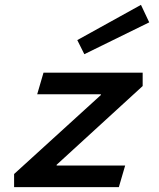

<svg xmlns="http://www.w3.org/2000/svg" viewBox="-20 -770 654 790"><path d="M469 0H38V-54L395 -379V-382H133L159 -471H567V-416L213 -92V-89H495ZM327 -547 298 -605 560 -750 594 -678Z"/></svg>

Font: Intel One Mono Medium
Style: Italic
Weight: 500
Italic angle: -16°
Monospace: yes
Designer: Fred Shallcrass
Foundry: Frere-Jones Type LLC
Version: Version 1.400;hotconv 1.1.0;makeotfexe 2.6.0;FJTRelease1.4